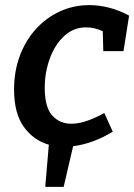

<svg xmlns="http://www.w3.org/2000/svg" viewBox="-20 -563 526 751"><path d="M421 -48Q382 -24 343 -10Q304 4 266 9L229 168H157L171 3Q111 -14 73 -67Q35 -120 35 -213Q35 -284 57.5 -344.5Q80 -405 120.5 -449.5Q161 -494 214.5 -518.5Q268 -543 330 -543Q367 -543 406.5 -533Q446 -523 485 -502L463 -363H384L382 -441Q349 -456 317 -456Q268 -456 231.5 -422.5Q195 -389 175 -334.5Q155 -280 155 -220Q155 -144 184 -111.5Q213 -79 259 -79Q287 -79 319.5 -90Q352 -101 388 -121Z"/></svg>

Font: Bitter SemiBold
Style: Italic
Weight: 600
Italic angle: -9°
Designer: Sol Matas, and Bitter project Authors
Foundry: Sol Matas
Version: Version 2.001